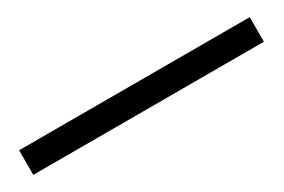

<svg xmlns="http://www.w3.org/2000/svg" viewBox="-4 -82 566 383"><g transform="rotate(-30 278.5 109.5)"><path d="M12.7 137.7V81.1H543.9V137.7Z"/></g></svg>

Font: Gen Shin Gothic Normal
Style: Regular
Weight: 300
Designer: [Source Han Sans]
Ryoko NISHIZUKA  (kana & ideographs); Paul D. Hunt (Latin, Greek & Cyrillic); Wenlong ZHANG  (bopomofo
Version: Version 1.002.20150607